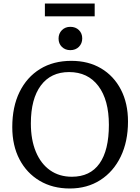

<svg xmlns="http://www.w3.org/2000/svg" viewBox="-20 -1061 800 1095"><path d="M378 14Q280 14 206 -30Q132 -74 91 -152.5Q50 -231 50 -336Q50 -452 91.5 -536.5Q133 -621 208.5 -667.5Q284 -714 387 -714Q484 -714 556.5 -671Q629 -628 669.5 -550Q710 -472 710 -368Q710 -254 668.5 -168Q627 -82 552 -34Q477 14 378 14ZM390 -53Q494 -53 547.5 -128.5Q601 -204 601 -349Q601 -491 541 -570.5Q481 -650 374 -650Q270 -650 213 -573.5Q156 -497 156 -357Q156 -264 184.5 -195.5Q213 -127 265.5 -90Q318 -53 390 -53ZM381 -775Q352 -775 333 -793.5Q314 -812 314 -841Q314 -870 333 -889Q352 -908 381 -908Q411 -908 430 -889.5Q449 -871 449 -842Q449 -813 430 -794Q411 -775 381 -775ZM236 -968V-1041H520V-968Z"/></svg>

Font: Literata 12pt
Style: Regular
Weight: 400
Designer: Latin by Veronika Burian and Jose Scaglione. Greek by Irene Vlachou. Cyrillic by Vera Evstafieva.
Foundry: TypeTogether
Version: Version 3.002